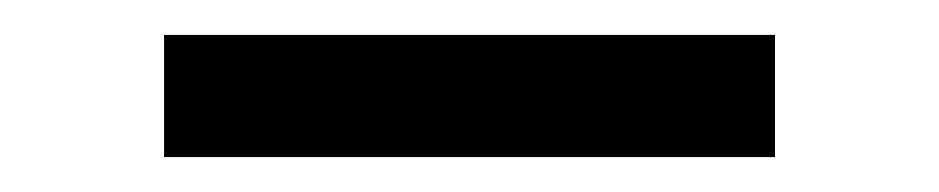

<svg xmlns="http://www.w3.org/2000/svg" viewBox="-20 -323 538 110"><path d="M74 -303H424V-233H74Z"/></svg>

Font: Evergrow Sans 
Style: Regular
Weight: 400
Foundry: 10Web
Version: Version 1.000